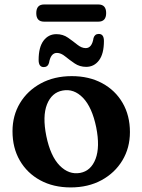

<svg xmlns="http://www.w3.org/2000/svg" viewBox="-20 -827 638 860"><path d="M301.5 -486Q379 -486 437.8 -454.2Q496.5 -422.5 529.2 -366Q562 -309.5 562 -235.5Q562 -164.5 528.2 -108.5Q494.5 -52.5 434.8 -20Q375 12.5 296.5 12.5Q219 12.5 160.2 -19.5Q101.5 -51.5 68.8 -108Q36 -164.5 36 -239Q36 -309.5 69.5 -365.2Q103 -421 163 -453.5Q223 -486 301.5 -486ZM339 -52.5Q387.5 -61.5 408 -115Q428.5 -168.5 411 -256.5Q392.5 -346.5 351.8 -388.8Q311 -431 260.5 -421.5Q211.5 -412.5 190.5 -359.5Q169.5 -306.5 187.5 -217.5Q206 -127.5 247.2 -85.5Q288.5 -43.5 339 -52.5ZM366 -527.5Q337 -527.5 314.2 -543Q291.5 -558.5 272.2 -574.2Q253 -590 235 -590Q207 -590 199.5 -545Q194 -526.5 176 -526.5Q153 -526.5 153 -558.5Q153 -615.5 175 -644.8Q197 -674 232.5 -674Q262 -674 284.5 -658.2Q307 -642.5 326.2 -627Q345.5 -611.5 364 -611.5Q392 -611.5 399 -657Q404.5 -675 422.5 -675Q445.5 -675 445.5 -643.5Q445.5 -586 423.5 -556.8Q401.5 -527.5 366 -527.5ZM142.5 -768Q142.5 -807 177.5 -807H420.5Q455.5 -807 455.5 -768.5Q455.5 -730 420.5 -730H177.5Q142.5 -730 142.5 -768Z"/></svg>

Font: Fraunces 9pt Soft SemiBold
Style: Regular
Weight: 600
Version: Version 1.000;[b76b70a41]